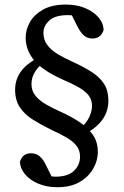

<svg xmlns="http://www.w3.org/2000/svg" viewBox="-20 -704 531 825"><path d="M263.2 -684.4Q309 -684.4 345.4 -669.4Q381.8 -654.3 403.4 -629.1Q425 -603.8 425 -574.3Q418.2 -554.8 405.9 -546.6Q393.7 -538.5 377.5 -538.5Q355.2 -538.5 340.4 -551.6Q325.5 -564.8 311.4 -592.9L281.8 -652.3L318.1 -631.1Q309.4 -634.4 301 -636.1Q292.6 -637.8 285.8 -638.4Q278.9 -639 271.4 -639Q216.8 -639 191.7 -615.8Q166.6 -592.6 166.6 -563.2Q166.6 -532.7 183.3 -510.5Q200 -488.4 227.8 -471.6Q255.6 -454.9 288.8 -440Q339.9 -416.9 374.8 -394.2Q409.7 -371.5 427.7 -342.7Q445.7 -314 445.7 -271.7Q445.7 -219.9 414 -181.9Q382.4 -143.8 327.6 -120.8L312.8 -146Q341.1 -160.9 358.2 -190.8Q375.3 -220.8 375.3 -249.3Q375.3 -277.4 359 -296.4Q342.6 -315.4 314.5 -330.9Q286.4 -346.4 248.7 -362.4Q161.1 -402 125.7 -446Q90.3 -489.9 90.3 -541.5Q90.3 -576.9 109 -609.6Q127.8 -642.3 166.2 -663.4Q204.7 -684.4 263.2 -684.4ZM226.4 100.5Q180.6 100.5 144.2 85Q107.8 69.5 87.1 44.2Q66.5 19 65.5 -9.6Q73.3 -30 85.1 -37.7Q96.9 -45.4 113 -45.4Q135.3 -45.4 150.7 -32.3Q166 -19.1 179.2 9L208.7 68.4L180.1 50.1Q187.9 51.5 194.3 52.7Q200.8 54 206.7 54.5Q212.6 55.1 218.2 55.1Q272.8 55.1 298.4 29.5Q323.9 3.9 323.9 -30.3Q323.9 -58 309.6 -76.7Q295.2 -95.5 267.7 -111.9Q240.2 -128.2 200.8 -146.1Q156 -168.1 120.9 -190.2Q85.7 -212.3 65.3 -242.9Q44.9 -273.5 44.9 -318.5Q44.9 -365.5 74.1 -402.3Q103.3 -439.1 162.9 -464L177.7 -438.9Q148.5 -424 131.9 -397.9Q115.2 -371.8 115.2 -343.2Q115.2 -313.2 133 -291.8Q150.8 -270.4 179.4 -254.5Q207.9 -238.6 238.7 -224.5Q280 -206.3 316.8 -182.8Q353.6 -159.2 377 -127.6Q400.3 -96.1 400.3 -52Q400.3 -12.8 379.6 22.3Q358.9 57.5 320.5 79Q282.1 100.5 226.4 100.5Z"/></svg>

Font: Adobe Variable Font Prototype
Style: Regular
Weight: 389
Designer: Frank Grießhammer
Foundry: Adobe
Version: Version 1.004;hotconv 1.0.113;makeotfexe 2.5.65598